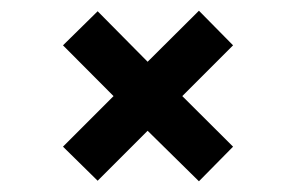

<svg xmlns="http://www.w3.org/2000/svg" viewBox="-20 -440 555 360"><path d="M256.8 -194.8 163.1 -101.1 98.1 -165 192.9 -259.8 98.1 -355 163.1 -418.9 256.8 -324.2 353 -419.9 417 -355 321.8 -259.8 417 -165 353 -100.1Z"/></svg>

Font: UVF Lobster12
Style: Regular
Weight: 400
Designer: Pablo Impallari
Foundry: Pablo Impallari. www.impallari.com
Version: Version 1.004